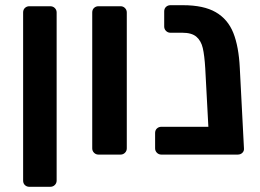

<svg xmlns="http://www.w3.org/2000/svg" viewBox="-20 -595 1001 739"><path d="M69 100V-547Q69 -558 76 -564.5Q83 -571 93 -571H173Q184 -571 191 -564Q198 -557 198 -547V100Q198 110 191 117Q184 124 173 124H93Q83 124 76 117.5Q69 111 69 100Z M335 -24V-547Q335 -558 342 -564.5Q349 -571 359 -571H444Q454 -571 461 -564Q468 -557 468 -547V-24Q468 -14 461 -7Q454 0 444 0H359Q349 0 342 -7Q335 -14 335 -24Z M895 0H601Q591 0 584 -7Q577 -14 577 -24V-83Q577 -94 584 -100.5Q591 -107 601 -107H782L770 -332Q767 -382 760.5 -410Q754 -438 736 -453.5Q718 -469 682 -469H636Q626 -469 619 -476Q612 -483 612 -493V-551Q612 -562 619 -568.5Q626 -575 636 -575H684Q764 -575 810.5 -548Q857 -521 878 -468.5Q899 -416 903 -333L919 -24Q920 -14 913 -7Q906 0 895 0Z"/></svg>

Font: Hezaedrus Medium
Style: Regular
Weight: 500
Designer: Hubert & Fischer
Foundry: Hubert & Fischer
Version: Version 1.10;September 3, 2019;FontCreator 11.5.0.2425 64-bi